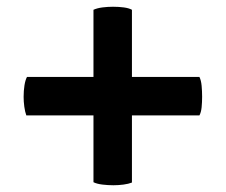

<svg xmlns="http://www.w3.org/2000/svg" viewBox="-20 -609 669 569"><path d="M58 -267Q54 -278 52 -293Q50 -308 50 -322Q50 -340 52.5 -356Q55 -372 60 -381H257V-580Q268 -585 283.5 -587Q299 -589 315 -589Q332 -589 347 -587Q362 -585 371 -580V-381H571Q576 -371 577.5 -355Q579 -339 579 -322Q579 -306 577.5 -291Q576 -276 571 -267H371V-68Q361 -64 346 -62Q331 -60 316 -60Q300 -60 283.5 -62Q267 -64 257 -69V-267Z"/></svg>

Font: Calistoga
Style: Regular
Weight: 400
Designer: Yvonne Schuttler, Eben Sorkin
Foundry: www.sorkintype.com
Version: Version 1.010; ttfautohint (v1.8.4.7-5d5b)